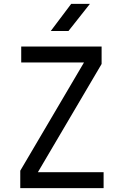

<svg xmlns="http://www.w3.org/2000/svg" viewBox="-20 -970 639 990"><path d="M241.7 -810.1 347.2 -950.2H443.8L333 -810.1ZM84.5 0V-89.8L413.1 -647.9H89.4V-730H503.9V-640.1L175.3 -82H514.2V0Z"/></svg>

Font: UDEV Gothic 35
Style: Regular
Weight: 400
Version: v2.1.0; ttfautohint (v1.8.4.7-5d5b-dirty) -l 6 -r 45 -G 200 